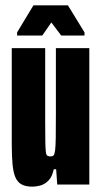

<svg xmlns="http://www.w3.org/2000/svg" viewBox="-20 -690 380 718"><path d="M101 8Q77 8 61.5 0Q46 -8 38 -26Q30 -44 27 -74.5Q24 -105 24 -150V-510H149V-233Q149 -186 149.5 -159.5Q150 -133 151.5 -121.5Q153 -110 157.5 -107.5Q162 -105 169 -105Q176 -105 180 -108.5Q184 -112 186 -127Q188 -142 188.5 -175Q189 -208 189 -266V-510H314V0H194L190 -57H181Q175 -28 160.5 -14Q146 0 130 4Q114 8 101 8ZM44 -557V-569L105 -670H234L296 -569V-557H209L172 -606L138 -557Z"/></svg>

Font: Saira UltraCondensed Black
Style: Regular
Weight: 900
Width: 1
Designer: Hector Gatti with collaboration of the Omnibus-Type team
Foundry: Omnibus-Type
Version: Version 1.101